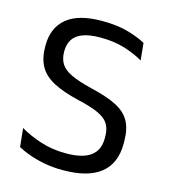

<svg xmlns="http://www.w3.org/2000/svg" viewBox="-101 -731 724 823"><g transform="rotate(15 260.5 -319.0)"><path d="M253.5 11.5Q207.5 11.5 169.2 4Q131 -3.5 101 -14.5Q71 -25.5 51 -36.5L42.5 -119Q81 -96 133.2 -78.8Q185.5 -61.5 247 -61.5Q321 -61.5 356.5 -87.8Q392 -114 392 -166.5V-174.5Q392 -209 378 -231Q364 -253 330.8 -268Q297.5 -283 240.5 -296Q168.5 -313 125.2 -336.2Q82 -359.5 62.8 -394.5Q43.5 -429.5 43.5 -481.5V-486Q43.5 -564.5 95 -607.2Q146.5 -650 251 -650Q319.5 -650 367.8 -636Q416 -622 446.5 -605L454 -529Q418.5 -550 371.2 -564.8Q324 -579.5 263 -579.5Q214.5 -579.5 184.5 -568Q154.5 -556.5 141 -535Q127.5 -513.5 127.5 -483V-481Q127.5 -450 140.8 -428Q154 -406 187.2 -390Q220.5 -374 282 -359Q352.5 -342.5 395 -321Q437.5 -299.5 456.8 -265Q476 -230.5 476 -175V-164.5Q476 -78 420.2 -33.2Q364.5 11.5 253.5 11.5Z"/></g></svg>

Font: Anek Gurmukhi
Style: Regular
Weight: 400
Designer: Sarang Kulkarni (Gurmukhi), Yesha Goshar (Latin)
Foundry: Ek Type
Version: Version 1.003